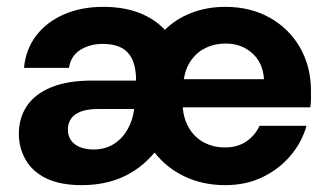

<svg xmlns="http://www.w3.org/2000/svg" viewBox="-20 -528 953 560"><path d="M219 12Q155 12 114.5 -8Q74 -28 54.5 -62.5Q35 -97 35 -138Q35 -184 58.5 -219Q82 -254 129.5 -273.5Q177 -293 250 -293H377Q377 -329 366.5 -353Q356 -377 334.5 -388.5Q313 -400 280 -400Q243 -400 215 -383Q187 -366 181 -330H50Q55 -384 85.5 -424Q116 -464 166.5 -486Q217 -508 281 -508Q341 -508 386 -490.5Q431 -473 461 -441Q493 -473 538.5 -490.5Q584 -508 637 -508Q711 -508 767.5 -476Q824 -444 855.5 -388.5Q887 -333 887 -263Q887 -253 887 -240.5Q887 -228 885 -215H513Q516 -179 532.5 -152.5Q549 -126 576 -112Q603 -98 636 -98Q673 -98 698.5 -115.5Q724 -133 737 -161H874Q860 -112 826.5 -73Q793 -34 745 -11Q697 12 637 12Q572 12 519 -13Q466 -38 431 -83Q402 -49 368.5 -28Q335 -7 297.5 2.5Q260 12 219 12ZM253 -92Q287 -92 312 -108Q337 -124 352 -150.5Q367 -177 371 -208V-210H266Q235 -210 215.5 -202.5Q196 -195 187 -181.5Q178 -168 178 -150Q178 -132 187 -119Q196 -106 213 -99Q230 -92 253 -92ZM516 -297H750Q747 -345 715.5 -373Q684 -401 638 -401Q608 -401 582.5 -389.5Q557 -378 539.5 -355Q522 -332 516 -297Z"/></svg>

Font: DM Sans 36pt
Style: Bold
Weight: 700
Version: Version 4.004;gftools[0.9.30]